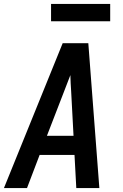

<svg xmlns="http://www.w3.org/2000/svg" viewBox="-30 -954 626 974"><path d="M-10 0H107L171 -168H348L357 0H474L418 -735H288ZM208 -265 295 -490Q303 -511 311 -531.5Q319 -552 327 -573Q327 -552 328.5 -531.5Q330 -511 331 -490L343 -265ZM229 -846H529V-934H229Z"/></svg>

Font: Iosevka Sparkle Semibold
Style: Italic
Weight: 600
Italic angle: -9°
Designer: Belleve Invis
Foundry: Belleve Invis
Version: Version 4.5.0; ttfautohint (v1.8.3)